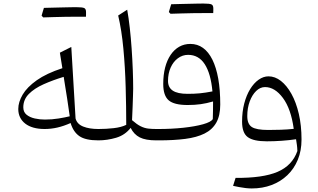

<svg xmlns="http://www.w3.org/2000/svg" viewBox="-20 -791 1790 1082"><path d="M338.9 -357.9Q350.6 -285.2 358.4 -235.6Q366.2 -186 373 -135.7Q347.7 -129.4 310.3 -123.3Q272.9 -117.2 232.9 -117.2Q203.6 -117.2 175.5 -123.5Q147.5 -129.9 129.4 -144.8Q111.3 -159.7 111.3 -186Q111.3 -230 142.6 -261.5Q173.8 -293 225.8 -316.2Q277.8 -339.4 338.9 -357.9ZM331.5 -406.7Q241.7 -377.4 187 -338.6Q132.3 -299.8 107.7 -257.8Q83 -215.8 83 -176.8Q83 -150.9 93 -130.1Q103 -109.4 122.1 -94.5Q141.1 -79.6 168.7 -71.8Q196.3 -64 231.4 -64Q267.6 -64 303.7 -72.3Q339.8 -80.6 377.9 -97.7Q393.1 -47.4 427.5 -23.7Q461.9 0 534.2 0H534.7V-64H534.2Q483.4 -64 448.7 -77.9Q414.1 -91.8 405.8 -123.5L381.8 -526.4L317.4 -494.1ZM415 -696.8Q430.7 -696.8 440.4 -696.8Q450.2 -696.8 455.8 -696.8Q461.4 -696.8 464.4 -696.8Q464.8 -703.1 464.8 -710.9Q464.8 -718.8 464.8 -723.6Q464.8 -740.7 454.6 -745.6Q444.3 -750.5 409.7 -750.5Q377 -743.2 344.2 -735.1Q311.5 -727.1 279.1 -719Q246.6 -710.9 214.4 -702.6Q216.8 -700.2 219 -697.8Q221.2 -695.3 223.6 -692.9Q253.9 -693.8 285.9 -694.8Q317.9 -695.8 350.3 -696.3Q382.8 -696.8 415 -696.8ZM223.6 -692.9Q254.9 -702.1 285.9 -711.4Q316.9 -720.7 347.9 -730.7Q378.9 -740.7 409.7 -750.5Q400.9 -750.5 381.8 -750.2Q362.8 -750 337.4 -749.3Q312 -748.5 283.4 -748Q254.9 -747.6 227.5 -746.6Q224.1 -735.8 220.9 -725.1Q217.8 -714.4 214.4 -702.6Q216.8 -700.2 219 -697.8Q221.2 -695.3 223.6 -692.9Z M696.8 -736.3 646 -703.6Q665.5 -621.1 675.3 -516.4Q685.1 -411.6 688.2 -300.5Q691.4 -189.5 691.4 -87.4Q663.6 -73.7 620.8 -68.8Q578.1 -64 534.7 -64Q527.3 -64 523.7 -56.4Q520 -48.8 520 -33.2V-30.8Q520 -15.1 523.7 -7.6Q527.3 0 534.7 0Q584 0 634 -14.6Q684.1 -29.3 716.3 -70.3Q734.9 -33.2 767.8 -16.6Q800.8 0 860.8 0H861.3V-64H860.8Q835.9 -64 815.2 -66.4Q794.4 -68.8 772.9 -79.3Q751.5 -89.8 724.1 -113.8Q726.1 -151.4 727.3 -187.7Q728.5 -224.1 729.5 -252Q730.5 -279.8 730.5 -291Q730.5 -339.4 728.3 -397.5Q726.1 -455.6 721.9 -516.1Q717.8 -576.7 711.4 -633.5Q705.1 -690.4 696.8 -736.3Z M1221.2 -201.7Q1221.2 -283.7 1210 -347.2Q1198.7 -410.6 1177 -454.6Q1155.3 -498.5 1124 -521Q1092.8 -543.5 1052.7 -543.5Q1018.1 -543.5 990 -527.6Q961.9 -511.7 941.7 -481.9Q921.4 -452.1 910.6 -410.6Q899.9 -369.1 899.9 -317.9Q899.9 -252 930.7 -225.6Q961.4 -199.2 1037.6 -199.2Q1077.6 -199.2 1110.8 -203.9Q1144 -208.5 1180.7 -219.2Q1180.7 -198.2 1180.4 -171.4Q1180.2 -144.5 1179.2 -120.1Q1169.9 -103.5 1124.5 -90.8Q1079.1 -78.1 1012.7 -71Q946.3 -64 874 -64H861.3Q854 -64 850.3 -56.4Q846.7 -48.8 846.7 -33.2V-30.8Q846.7 -15.1 850.3 -7.6Q854 0 861.3 0H875.5Q959.5 0 1023.9 -8.3Q1088.4 -16.6 1132.3 -38.3Q1176.3 -60.1 1198.7 -99.6Q1221.2 -139.2 1221.2 -201.7ZM1177.2 -275.9Q1137.2 -268.1 1105.7 -265.1Q1074.2 -262.2 1037.1 -262.2Q980.5 -262.2 953.6 -280.3Q926.8 -298.3 926.8 -335Q926.8 -377 941.7 -410.2Q956.5 -443.4 982.4 -462.6Q1008.3 -481.9 1040 -481.9Q1099.6 -481.9 1133.8 -429.2Q1168 -376.5 1177.2 -275.9ZM1132.3 -717.3Q1147.9 -717.3 1157.7 -717.3Q1167.5 -717.3 1173.1 -717.3Q1178.7 -717.3 1181.6 -717.3Q1182.1 -723.6 1182.1 -731.4Q1182.1 -739.3 1182.1 -744.1Q1182.1 -761.2 1171.9 -766.1Q1161.6 -771 1127 -771Q1094.2 -763.7 1061.5 -755.6Q1028.8 -747.6 996.3 -739.5Q963.9 -731.4 931.6 -723.1Q934.1 -720.7 936.3 -718.3Q938.5 -715.8 940.9 -713.4Q971.2 -714.4 1003.2 -715.3Q1035.2 -716.3 1067.6 -716.8Q1100.1 -717.3 1132.3 -717.3ZM940.9 -713.4Q972.2 -722.7 1003.2 -731.9Q1034.2 -741.2 1065.2 -751.2Q1096.2 -761.2 1127 -771Q1118.2 -771 1099.1 -770.8Q1080.1 -770.5 1054.7 -769.8Q1029.3 -769 1000.7 -768.6Q972.2 -768.1 944.8 -767.1Q941.4 -756.3 938.2 -745.6Q935.1 -734.9 931.6 -723.1Q934.1 -720.7 936.3 -718.3Q938.5 -715.8 940.9 -713.4Z M1635.3 -64.9Q1600.6 -61 1562.5 -59.8Q1524.4 -58.6 1491.7 -58.6Q1424.8 -58.6 1399.2 -75.2Q1373.5 -91.8 1373.5 -136.7Q1373.5 -182.1 1387.2 -219.2Q1400.9 -256.3 1423.6 -278.3Q1446.3 -300.3 1473.6 -300.3Q1528.8 -300.3 1574.5 -238.8Q1620.1 -177.2 1635.3 -64.9ZM1398.9 271Q1459.5 271 1510.5 251.7Q1561.5 232.4 1599.4 196.3Q1637.2 160.2 1658.2 109.4Q1679.2 58.6 1679.2 -4.9Q1679.2 -83.5 1664.1 -148.9Q1648.9 -214.4 1622.6 -261.7Q1596.2 -309.1 1563 -335Q1529.8 -360.8 1493.2 -360.8Q1464.4 -360.8 1437.5 -341.8Q1410.6 -322.8 1389.6 -288.6Q1368.7 -254.4 1356.4 -207.8Q1344.2 -161.1 1344.2 -105.5Q1344.2 -41.5 1376.5 -18.1Q1408.7 5.4 1483.9 5.4Q1524.4 5.4 1566.7 2.4Q1608.9 -0.5 1648.4 -6.3Q1651.4 11.7 1653.3 26.6Q1655.3 41.5 1655.8 60.1Q1627 142.1 1543.9 177.5Q1460.9 212.9 1307.6 211.4L1293.5 256.3Q1309.6 259.8 1327.4 263.2Q1345.2 266.6 1363.8 268.8Q1382.3 271 1398.9 271Z"/></svg>

Font: Pinar VF
Style: Regular
Weight: 300
Designer: Amin Abedi
Version: Version 2.000